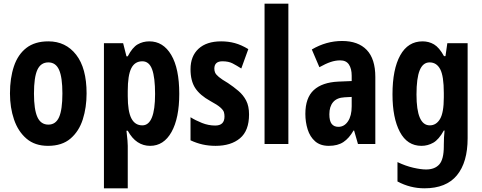

<svg xmlns="http://www.w3.org/2000/svg" viewBox="-20 -780 2613 1040"><path d="M449 -274Q449 -198 428.5 -133.5Q408 -69 362 -29.5Q316 10 240 10Q169 10 123.5 -29Q78 -68 56 -132.5Q34 -197 34 -274Q34 -357 55.5 -421Q77 -485 123 -520.5Q169 -556 242 -556Q336 -556 392.5 -483.5Q449 -411 449 -274ZM164 -273Q164 -187 182.5 -146Q201 -105 242 -105Q282 -105 300 -145.5Q318 -186 318 -274Q318 -361 300 -401.5Q282 -442 242 -442Q201 -442 182.5 -402Q164 -362 164 -273Z M789 -556Q864 -556 907.5 -482.5Q951 -409 951 -272Q951 -140 909 -65Q867 10 793 10Q756 10 725.5 -10Q695 -30 672 -72H665Q669 -40 670.5 -19.5Q672 1 672 10V240H543V-546H647L665 -475H672Q697 -523 725.5 -539.5Q754 -556 789 -556ZM751 -448Q710 -448 691 -410Q672 -372 672 -287V-259Q672 -177 691.5 -139Q711 -101 751 -101Q820 -101 820 -271Q820 -360 804 -404Q788 -448 751 -448Z M1329 -160Q1329 -72 1280 -31Q1231 10 1148 10Q1110 10 1077 2.5Q1044 -5 1012 -20V-145Q1039 -128 1074 -114Q1109 -100 1146 -100Q1196 -100 1196 -149Q1196 -161 1193 -172Q1190 -183 1174 -197.5Q1158 -212 1119 -233Q1063 -264 1037.5 -303Q1012 -342 1012 -405Q1012 -476 1055.5 -516Q1099 -556 1178 -556Q1217 -556 1252 -546.5Q1287 -537 1325 -514L1287 -409Q1262 -425 1240 -436.5Q1218 -448 1185 -448Q1141 -448 1141 -408Q1141 -396 1145.5 -386Q1150 -376 1165.5 -363Q1181 -350 1215 -330Q1245 -310 1271.5 -287.5Q1298 -265 1313.5 -235Q1329 -205 1329 -160Z M1542 0H1413V-760H1542Z M1833 -558Q1920 -558 1966.5 -509.5Q2013 -461 2013 -363V0H1919L1898 -73H1895Q1871 -31 1840 -10.5Q1809 10 1761 10Q1715 10 1687 -14.5Q1659 -39 1646.5 -79Q1634 -119 1634 -163Q1634 -250 1679.5 -292Q1725 -334 1813 -338L1885 -341V-370Q1885 -408 1870 -430.5Q1855 -453 1823 -453Q1797 -453 1770.5 -444Q1744 -435 1710 -416L1669 -512Q1747 -558 1833 -558ZM1847 -253Q1805 -251 1784.5 -227Q1764 -203 1764 -161Q1764 -125 1776.5 -109Q1789 -93 1813 -93Q1845 -93 1865 -123Q1885 -153 1885 -204V-255Z M2269 -556Q2303 -556 2331 -539.5Q2359 -523 2385 -476H2393L2403 -546H2513V-31Q2513 99 2455 169.5Q2397 240 2279 240Q2202 240 2133 203V98Q2177 119 2218.5 128.5Q2260 138 2288 138Q2335 138 2359.5 110.5Q2384 83 2384 12V5Q2384 -15 2385 -35.5Q2386 -56 2388 -73H2384Q2357 -24 2327 -7Q2297 10 2263 10Q2186 10 2146 -65.5Q2106 -141 2106 -269Q2106 -405 2148 -480.5Q2190 -556 2269 -556ZM2307 -442Q2271 -442 2253.5 -399.5Q2236 -357 2236 -268Q2236 -101 2308 -101Q2343 -101 2363.5 -135.5Q2384 -170 2384 -253V-276Q2384 -368 2364.5 -405Q2345 -442 2307 -442Z"/></svg>

Font: Noto Sans Telugu ExtraCondensed
Style: Bold
Weight: 700
Width: 2
Designer: Jelle Bosma - Monotype Design Team
Foundry: Monotype Imaging Inc.
Version: Version 2.005; ttfautohint (v1.8.4.7-5d5b)